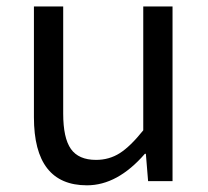

<svg xmlns="http://www.w3.org/2000/svg" viewBox="-20 -550 633 583"><path d="M244.1 12.7Q83 12.7 83 -194.3V-530.3H171.9V-205.1Q171.9 -130.9 195.3 -97.7Q218.8 -64.5 271.5 -64.5Q311.5 -64.5 343.8 -85Q376 -105.5 415 -154.3V-530.3H503.9V0H429.7L422.9 -83H419.9Q336.9 12.7 244.1 12.7Z"/></svg>

Font: Noto Traditional Nushu
Style: Regular
Weight: 400
Designer: LIU Zhao
Foundry: Z&Z Studio
Version: Version 1.001; ttfautohint (v1.8.3) -l 8 -r 50 -G 200 -x 14 